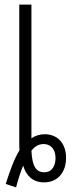

<svg xmlns="http://www.w3.org/2000/svg" viewBox="-20 -785 326 837"><path d="M50 32C59 -3 70 -37 81 -63C94 -18 124 10 172 10C232 10 268 -34 268 -97C268 -154 237 -198 177 -200C154 -200 134 -194 117 -182V-765H64V-166C64 -153 64 -143 65 -130C42 -93 23 -40 5 17ZM173 -34C137 -34 120 -61 117 -128C133 -149 152 -158 174 -157C205 -155 222 -130 222 -96C222 -67 210 -34 173 -34Z"/></svg>

Font: Noto Sans UI Condensed Light
Style: Regular
Weight: 300
Width: 3
Designer: Monotype Design Team
Foundry: Monotype Imaging Inc.
Version: Version 1.901